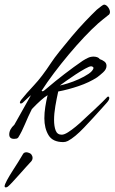

<svg xmlns="http://www.w3.org/2000/svg" viewBox="-20 -599 496 831"><path d="M254 16Q208 16 190 -14Q172 -44 172 -87Q172 -111 176 -136.5Q180 -162 186 -187Q174 -180 157 -165Q140 -150 118 -127Q101 -93 88 -61.5Q75 -30 59 -4Q56 0 51 1Q46 2 41 2Q20 2 20 -17Q20 -39 42 -59L114 -187Q105 -180 97 -172Q89 -164 79 -155Q75 -151 70 -151Q66 -151 66 -155Q66 -159 71 -166Q94 -195 127.5 -230.5Q161 -266 201 -327Q214 -347 238 -377Q262 -407 290.5 -441Q319 -475 348 -505.5Q377 -536 399 -557Q410 -566 418 -572Q426 -578 430 -579Q439 -579 447 -569Q455 -559 456 -548Q456 -537 448 -533Q436 -523 425.5 -515Q415 -507 404 -497Q377 -473 344 -438Q311 -403 277.5 -363Q244 -323 213.5 -282.5Q183 -242 160 -206Q162 -204 164 -204Q167 -204 171.5 -207.5Q176 -211 183 -217Q218 -247 259 -278.5Q300 -310 338 -336Q349 -343 360.5 -348.5Q372 -354 385 -354Q393 -354 400.5 -351.5Q408 -349 412 -343Q422 -340 431.5 -333Q441 -326 441 -314Q441 -299 426 -285.5Q411 -272 400 -264Q366 -242 320.5 -226.5Q275 -211 232 -203Q225 -172 219.5 -139.5Q214 -107 214 -80Q214 -52 221 -34Q228 -16 247 -16Q258 -16 274.5 -26.5Q291 -37 308.5 -51.5Q326 -66 340.5 -80Q355 -94 363 -101Q372 -109 389 -125Q406 -141 422.5 -157Q439 -173 445 -180Q446 -181 448 -181Q453 -181 453 -174Q453 -166 441 -153L424 -134Q383 -88 343.5 -46.5Q304 -5 274 11Q264 16 254 16ZM239 -229Q250 -231 273 -238Q296 -245 320.5 -256Q345 -267 363.5 -279.5Q382 -292 385 -305Q382 -312 374 -312Q367 -312 348 -301.5Q329 -291 307 -276.5Q285 -262 266 -248.5Q247 -235 239 -229ZM5 212Q0 212 0 207Q0 200 10 181.5Q20 163 34 141Q48 119 59.5 101Q71 83 74 77Q77 72 80 67Q83 62 88 61Q90 60 93 60Q100 60 107.5 63.5Q115 67 116 70Q118 73 119.5 76.5Q121 80 121 85Q121 95 110 105Q107 108 93.5 123Q80 138 64 156Q48 174 34.5 188.5Q21 203 16 207Q15 208 12 210Q9 212 5 212Z"/></svg>

Font: Hurricane
Style: Regular
Weight: 400
Designer: Robert E. Leuschke
Foundry: Robert E. Leuschke
Version: Version 1.010; ttfautohint (v1.8.3)